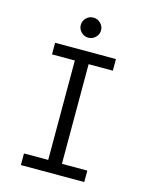

<svg xmlns="http://www.w3.org/2000/svg" viewBox="-118 -867 737 942"><g transform="rotate(15 250.0 -395.5)"><path d="M81 -59H204V-564H88V-623H397V-564H274V-58H403V0H81ZM187 -740Q187 -761 202 -776Q217 -791 238 -791Q259 -791 274.5 -776Q290 -761 290 -740Q290 -719 274.5 -704Q259 -689 238 -689Q218 -689 202.5 -704Q187 -719 187 -740Z"/></g></svg>

Font: Vazir Code
Style: Code
Weight: 400
Foundry: DejaVu fonts team - Redesigned by Saber Rastikerdar
Version: Version 1.1.2